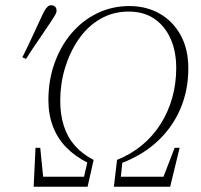

<svg xmlns="http://www.w3.org/2000/svg" viewBox="-20 -710 765 730"><path d="M65 -492Q85 -532 103.5 -572Q122 -612 141 -653Q146 -664 151 -672Q156 -680 161.5 -685Q167 -690 174 -690Q184 -690 189.5 -684.5Q195 -679 195 -670Q195 -662 190 -653.5Q185 -645 172 -625Q149 -590 125 -555.5Q101 -521 79 -486ZM108 0 115 -148H133L146 -19L132 -38H310L296 -23L312 -92Q266 -115 232.5 -149Q199 -183 181.5 -228.5Q164 -274 164 -330Q164 -404 187 -469Q210 -534 251.5 -583Q293 -632 349.5 -659.5Q406 -687 472 -687Q536 -687 586.5 -658.5Q637 -630 666.5 -577Q696 -524 696 -450Q696 -366 665.5 -295.5Q635 -225 579 -173Q523 -121 445 -91L438 -24L428 -38H615L595 -21L644 -148H663L627 0H413L425 -102Q479 -124 520.5 -158.5Q562 -193 591 -239Q620 -285 635 -338.5Q650 -392 650 -451Q650 -515 628.5 -563Q607 -611 567 -638.5Q527 -666 469 -666Q409 -666 360.5 -637.5Q312 -609 278.5 -560Q245 -511 227 -451Q209 -391 209 -327Q209 -275 222.5 -232Q236 -189 264.5 -156.5Q293 -124 336 -102L313 0Z"/></svg>

Font: Source Serif 4 48pt Light
Style: Italic
Weight: 300
Italic angle: -12°
Designer: Frank Grießhammer
Foundry: Adobe Systems Incorporated
Version: Version 4.004;hotconv 1.0.116;makeotfexe 2.5.65601